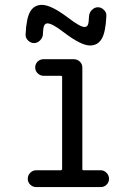

<svg xmlns="http://www.w3.org/2000/svg" viewBox="-20 -760 540 780"><path d="M84 -620.1Q86.9 -686.5 103 -713.4Q119.1 -740.2 150.4 -740.2Q187.5 -740.2 255.9 -688.5Q305.7 -650.4 323.2 -650.4Q333 -650.4 336.9 -658.7Q340.8 -667 341.8 -695.3Q342.8 -709 353.5 -719.7Q364.3 -730.5 377.9 -730.5Q391.6 -730.5 402.3 -719.7Q413.1 -709 412.1 -695.3Q409.2 -628.9 393.1 -602.1Q377 -575.2 345.7 -575.2Q309.6 -575.2 240.2 -627.9Q192.4 -665 172.9 -665Q164.1 -665 159.7 -656.7Q155.3 -648.4 154.3 -620.1Q153.3 -606.4 142.6 -595.7Q131.8 -585 118.2 -585Q104.5 -585 93.8 -595.7Q83 -606.4 84 -620.1ZM226.6 -68.4Q231.4 -68.4 232.4 -73.2V-447.3Q232.4 -452.1 226.6 -452.1H157.2Q143.6 -452.1 133.3 -461.9Q123 -471.7 123 -485.8Q123 -500 132.8 -509.8Q142.6 -519.5 157.2 -519.5H279.3Q293.9 -519.5 304.2 -509.8Q314.5 -500 314.5 -485.4V-73.2Q314.5 -68.4 319.3 -68.4H388.7Q402.3 -68.4 412.6 -58.1Q422.9 -47.9 422.9 -33.7Q422.9 -19.5 413.1 -9.8Q403.3 0 388.7 0H127Q113.3 0 103 -9.8Q92.8 -19.5 92.8 -33.7Q92.8 -47.9 103 -58.1Q113.3 -68.4 127 -68.4Z"/></svg>

Font: Rounded-L Mgen+ 2m regular
Style: Regular
Weight: 400
Designer: [Source Han Sans]
Ryoko NISHIZUKA  (kana & ideographs); Paul D. Hunt (Latin, Greek & Cyrillic); Wenlong ZHANG  (bopomofo
Version: Version 1.059.20150602